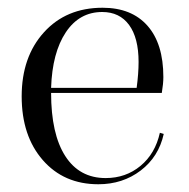

<svg xmlns="http://www.w3.org/2000/svg" viewBox="-20 -464 489 496"><path d="M234 12Q145 12 90.5 -50.5Q36 -113 36 -215Q36 -317 93.5 -380.5Q151 -444 245 -444Q320 -444 361 -397.5Q402 -351 402 -265Q402 -248 398 -224H112Q112 -118 148.5 -61Q185 -4 253 -4Q305 -4 343 -35.5Q381 -67 393 -121L403 -118Q390 -59 343.5 -23.5Q297 12 234 12ZM244 -433Q185 -433 150 -380.5Q115 -328 112 -237H333Q338 -274 338 -304Q338 -366 313.5 -399.5Q289 -433 244 -433Z"/></svg>

Font: Arapey Regular-Display
Style: Regular
Weight: 400
Designer: Eduardo Rodriguez Tunni
Foundry: Eduardo Rodriguez Tunni
Version: Version 4.000